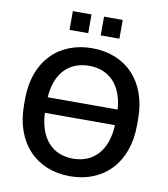

<svg xmlns="http://www.w3.org/2000/svg" viewBox="-98 -999 954 1092"><g transform="rotate(10 379.0 -453.0)"><path d="M379.4 10.3C573.2 10.3 705.6 -124 705.6 -341.8V-378.9C705.6 -595.2 574.2 -729 379.4 -729C184.6 -729 52.7 -594.7 52.7 -378.9V-341.8C52.7 -125 185.1 10.3 379.4 10.3ZM379.4 -91.3C259.8 -91.3 184.1 -173.3 177.2 -320.3H582C575.2 -173.8 498.5 -91.3 379.4 -91.3ZM379.4 -627.4C496.6 -627.4 571.8 -549.3 581.5 -410.2H177.7C187 -549.8 262.7 -627.4 379.4 -627.4ZM521.5 -809.1V-917.5H413.6V-809.1ZM341.3 -809.1V-917.5H233.4V-809.1Z"/></g></svg>

Font: Winston Medium
Style: Regular
Weight: 500
Designer: Vernon Adams, Kim Jin-seong, David Berlow, Cristiano Sobral
Foundry: The Winston Project Authors
Version: Version 3.004